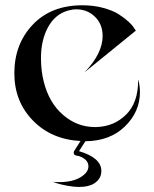

<svg xmlns="http://www.w3.org/2000/svg" viewBox="-20 -532 594 739"><path d="M512.7 -223.6Q518.6 -200.2 518.6 -177.7Q518.6 -101.6 460.9 -45.4Q403.3 10.7 308.6 11.7L284.2 49.8Q370.1 75.2 370.1 126Q370.1 156.2 342.8 173.8Q321.3 187.5 285.2 187.5Q262.7 187.5 237.3 182.6Q211.9 177.7 197.3 172.9L183.6 168Q191.4 168.9 208 168.9Q258.8 168.9 289.6 150.4Q320.3 131.8 320.3 108.4Q320.3 85.9 294.9 73.2Q286.1 68.4 272.5 66.4Q263.7 64.5 263.7 55.7Q263.7 52.7 265.6 48.8L290 10.7Q177.7 4.9 106.4 -68.4Q35.2 -141.6 35.2 -250Q35.2 -362.3 106 -437Q176.8 -511.7 296.9 -511.7Q340.8 -511.7 377.9 -501.5Q415 -491.2 437 -477.1Q459 -462.9 474.6 -448.7Q490.2 -434.6 496.1 -423.8L502.9 -414.1L305.7 -253.9Q375 -326.2 375 -393.6Q375 -438.5 345.7 -467.3Q316.4 -496.1 273.4 -496.1Q258.8 -496.1 241.2 -491.2Q191.4 -476.6 164.6 -426.8Q137.7 -377 137.7 -308.6Q137.7 -259.8 148.4 -217.8Q168.9 -135.7 223.1 -89.4Q277.3 -43 344.7 -43H350.6Q418.9 -44.9 465.3 -90.8Q511.7 -136.7 511.7 -221.7V-223.6Z"/></svg>

Font: Olivea
Style: LigaturesFont
Weight: 400
Designer: Achmad Aprilia Pratama
Version: Version 001.000